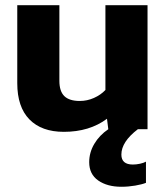

<svg xmlns="http://www.w3.org/2000/svg" viewBox="-20 -494 633 734"><path d="M444 97Q444 135 488 135Q501 135 515 132Q529 129 538 124V205Q523 211 497 215.5Q471 220 444 220Q390 220 355.5 196Q321 172 321 126Q321 89 340.5 56Q360 23 394 0L389 -40Q322 10 224 10Q139 10 92.5 -37.5Q46 -85 46 -176V-474H207V-185Q207 -145 226 -126.5Q245 -108 285 -108Q313 -108 339 -119.5Q365 -131 383 -150V-474H544V0H507Q444 48 444 97Z"/></svg>

Font: Kanit SemiBold
Style: Regular
Weight: 600
Designer: Katatrad Team
Foundry: CadsonDemak
Version: Version 1.030